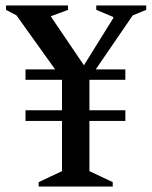

<svg xmlns="http://www.w3.org/2000/svg" viewBox="-20 -680 554 700"><path d="M121 0V-16L206 -56V-239H73V-278H206V-389H73V-427H181L40 -624L2 -644V-660H228V-644L166 -621V-619L286 -442L393 -614V-618L331 -644V-660H513V-644L464 -624L329 -427H437V-389H306V-278H437V-239H306V-56L391 -16V0Z"/></svg>

Font: Spectral Medium
Style: Regular
Weight: 500
Designer: Jean-Baptiste Levee
Foundry: Production Type
Version: Version 2.001